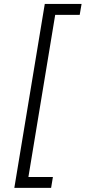

<svg xmlns="http://www.w3.org/2000/svg" viewBox="-20 -781 423 949"><path d="M50.8 147.7 201.3 -761.4H383.2L373.9 -707.4H252.8L120.4 93.8H241.5L232.6 147.7Z"/></svg>

Font: Inter Light  BETA
Style: Italic
Weight: 300
Italic angle: 9.39999°
Designer: Rasmus Andersson
Foundry: rsms
Version: Version 3.011;git-f93a4a705